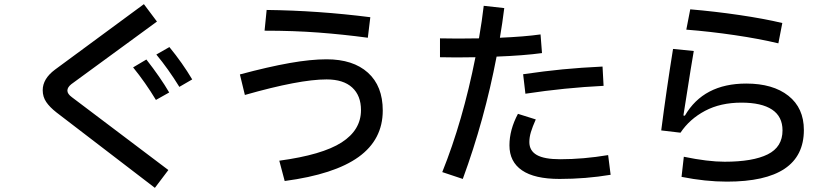

<svg xmlns="http://www.w3.org/2000/svg" viewBox="-20 -844 4040 926"><path d="M252 -302Q220 -327 203 -352Q186 -377 186 -409Q186 -464 245 -508L674 -824L737 -740L324 -438Q305 -423 305 -407Q305 -391 327 -375L792 -24L727 62ZM845 -425Q792 -511 734 -581L797 -617Q860 -540 907 -461ZM732 -362Q682 -445 622 -519L686 -557Q754 -470 796 -398Z M1754 -662Q1635 -678 1516 -687Q1397 -696 1256 -696L1266 -796Q1514 -793 1766 -761ZM1137 -485Q1275 -522 1377 -540Q1479 -558 1555 -558Q1683 -558 1754.5 -493.5Q1826 -429 1826 -311Q1826 -171 1709.5 -87Q1593 -3 1353 29L1327 -69Q1534 -97 1627.5 -157Q1721 -217 1721 -313Q1721 -383 1678.5 -422Q1636 -461 1555 -461Q1424 -461 1161 -386Z M2594 -588Q2507 -576 2375 -571Q2317 -267 2212 19L2113 -14Q2212 -260 2273 -568L2182 -567L2102 -568V-659Q2128 -658 2189 -658Q2255 -658 2290 -659Q2305 -746 2313 -816L2412 -805Q2403 -732 2391 -662Q2509 -667 2587 -678ZM2503 -486Q2606 -501 2693.5 -509.5Q2781 -518 2886 -523L2891 -430Q2705 -421 2514 -392ZM2925 -1Q2805 19 2679 19Q2558 19 2497.5 -22.5Q2437 -64 2437 -143Q2437 -218 2478 -295L2564 -268Q2548 -232 2540.5 -207Q2533 -182 2533 -159Q2533 -117 2569 -96.5Q2605 -76 2682 -76Q2793 -76 2913 -96Z M3734 -635Q3642 -657 3523.5 -674.5Q3405 -692 3290 -701L3309 -799Q3427 -789 3546 -771.5Q3665 -754 3753 -733ZM3278 -88Q3394 -64 3475 -64Q3611 -64 3682.5 -99.5Q3754 -135 3754 -215Q3754 -282 3703.5 -315.5Q3653 -349 3556 -349Q3455 -349 3380.5 -309.5Q3306 -270 3262 -204L3169 -215Q3194 -409 3226 -608L3326 -598Q3314 -530 3289 -369L3276 -287L3283 -286Q3373 -441 3579 -441Q3708 -441 3782.5 -382Q3857 -323 3857 -217Q3857 32 3486 32Q3382 32 3267 9Z"/></svg>

Font: IBM Plex Sans JP Medm
Style: Regular
Weight: 500
Designer: Mike Abbink; Paul van der Laan; Pieter van Rosmalen; Wujin Sim; Yejin Wi; Jinhee Kim; Boomi Park; Yona Kim; Kichan Ma
Foundry: Sandoll Inc.
Version: Version 1.002